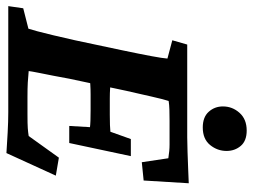

<svg xmlns="http://www.w3.org/2000/svg" viewBox="-124 -686 810 615"><g transform="rotate(90 281.5 -379.0)"><path d="M464.8 5.9Q436.5 3.9 399.9 2Q363.3 0 334 0H-5.9L1 -47.9L66.4 -64.5Q69.3 -73.2 74.7 -93.3Q80.1 -113.3 87.4 -144Q94.7 -174.8 103.5 -213.9L134.8 -361.3Q147.5 -421.9 154.3 -458.5Q161.1 -495.1 162.1 -509.8L103.5 -525.4L117.2 -573.2H414.1Q433.6 -573.2 460.9 -574.2Q488.3 -575.2 515.1 -576.2Q542 -577.1 561.5 -578.1L552.7 -433.6L494.1 -427.7L481.4 -512.7Q468.8 -514.6 458.5 -515.6Q448.2 -516.6 437.5 -516.6H361.3Q342.8 -516.6 326.2 -516.1Q309.6 -515.6 297.9 -513.7Q295.9 -507.8 292 -493.2Q288.1 -478.5 283.7 -458.5Q279.3 -438.5 274.4 -417.5Q269.5 -396.5 265.6 -378.9L226.6 -195.3Q222.7 -172.9 217.3 -145.5Q211.9 -118.2 207.5 -96.2Q203.1 -74.2 202.1 -65.4Q220.7 -63.5 238.8 -62.5Q256.8 -61.5 286.1 -61.5H339.8Q372.1 -61.5 385.3 -62.5Q398.4 -63.5 410.2 -65.4L479.5 -162.1L537.1 -152.3ZM377.9 -195.3 381.8 -261.7Q375 -262.7 360.8 -263.2Q346.7 -263.7 328.1 -263.7H276.4Q259.8 -263.7 244.6 -262.7Q229.5 -261.7 220.7 -260.7L234.4 -328.1Q243.2 -327.1 257.8 -326.2Q272.5 -325.2 290 -325.2H341.8Q360.4 -325.2 375 -325.7Q389.6 -326.2 396.5 -327.1L419.9 -392.6H474.6L432.6 -195.3ZM382.8 -623Q349.6 -623 332.5 -642.1Q315.4 -661.1 315.4 -687.5Q315.4 -717.8 335.9 -740.7Q356.4 -763.7 392.6 -763.7Q425.8 -763.7 441.9 -744.6Q458 -725.6 458 -699.2Q458 -669.9 439 -646.5Q419.9 -623 382.8 -623Z"/></g></svg>

Font: Crimson Pro ExtraLight
Style: Bold Italic
Weight: 700
Italic angle: -12°
Version: Version 1.002